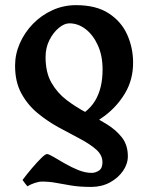

<svg xmlns="http://www.w3.org/2000/svg" viewBox="-20 -489 588 753"><path d="M68.4 216.8Q85.9 193.4 105.7 170.2Q125.5 147 141.6 131.1Q157.7 115.2 164.1 115.2Q171.4 115.2 190.2 126.5Q209 137.7 234.4 152.3Q259.8 167 287.1 178Q314.5 189 339.4 189Q354.5 189 368.2 179.9Q381.8 170.9 381.8 147.5Q381.8 119.1 357.2 97.4Q332.5 75.7 293.5 55.2Q254.4 34.7 210.4 10.7Q166.5 -13.2 127.4 -45.4Q88.4 -77.6 63.7 -122.8Q39.1 -168 39.1 -231.4Q39.1 -276.4 57.6 -318.8Q76.2 -361.3 109.1 -395.3Q142.1 -429.2 185.5 -449Q229 -468.8 278.3 -468.8Q357.4 -468.8 406.7 -436.5Q456.1 -404.3 479 -352.8Q502 -301.3 502 -243.2Q502 -177.2 471.2 -124.8Q440.4 -72.3 390.9 -34.9Q341.3 2.4 285.2 24.4Q281.2 18.1 267.6 8.3Q253.9 -1.5 253.9 -8.8Q253.9 -12.7 254.9 -16.6Q322.3 -43.9 352.3 -92.8Q382.3 -141.6 382.3 -216.3Q382.3 -270.5 363.8 -311.3Q345.2 -352.1 315.7 -374.8Q286.1 -397.5 252 -397.5Q232.4 -397.5 210.7 -379.6Q189 -361.8 173.8 -331.8Q158.7 -301.8 158.7 -265.1Q158.7 -204.6 181.9 -164.3Q205.1 -124 241.9 -96.2Q278.8 -68.4 320.1 -46.6Q361.3 -24.9 397.9 -2.4Q434.6 20 458 49.8Q481.4 79.6 481.4 124Q481.4 153.8 462.4 181.4Q443.4 209 410.9 226.6Q378.4 244.1 337.4 244.1Q293.5 244.1 260.7 238.8Q228 233.4 200.7 228.3Q173.3 223.1 145 223.1Q132.3 223.1 115.5 228.8Q98.6 234.4 88.4 241.7Q85 239.3 79.1 231.4Q73.2 223.6 68.4 216.8Z"/></svg>

Font: Gentium Plus
Style: Bold
Weight: 700
Designer: Victor Gaultney, Annie Olsen, Iska Routamaa, Becca Hirsbrunner
Foundry: SIL International
Version: Version 6.101